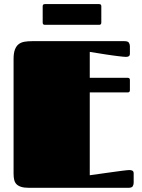

<svg xmlns="http://www.w3.org/2000/svg" viewBox="-20 -898 679 918"><path d="M409.2 -456.1V-60.1Q456.5 -66.9 496.1 -72.3Q512.7 -74.7 529.5 -76.9Q546.4 -79.1 560.5 -81.1Q574.7 -83 585 -84Q595.2 -85 599.1 -85Q607.4 -85 613.3 -81.8Q619.1 -78.6 619.1 -68.8V-23.9Q619.1 -15.1 614.7 -7.6Q610.4 0 593.8 0H119.1Q96.2 0 81.8 -4.4Q67.4 -8.8 59.1 -17.1Q50.8 -25.4 47.9 -38.1Q44.9 -50.8 44.9 -67.9V-616.2Q44.9 -644 51.3 -660.9Q57.6 -677.7 69.3 -686.8Q81.1 -695.8 97.4 -698.5Q113.8 -701.2 133.8 -701.2H575.2Q591.8 -701.2 596.4 -693.6Q601.1 -686 601.1 -676.8V-642.1Q601.1 -632.3 595.9 -629.2Q590.8 -626 582.5 -626Q577.6 -626 567.6 -627Q557.6 -627.9 544.4 -629.6Q531.2 -631.3 516.1 -633.3Q501 -635.3 485.8 -637.7Q450.7 -643.1 409.2 -649.9V-525.9H590.8Q601.1 -525.9 601.1 -515.6V-466.8Q601.1 -456.1 590.8 -456.1ZM194.3 -779.3Q184.1 -779.3 184.1 -790V-868.2Q184.1 -878.4 194.3 -878.4H454.1Q464.4 -878.4 464.4 -868.2V-790Q464.4 -779.3 454.1 -779.3Z"/></svg>

Font: Fascinate Cyrillic
Style: Regular
Weight: 900
Designer: Denis Ignatov
Foundry: Astigmatic (AOETI)
Version: Version 1.00 November 30, 2018, initial release